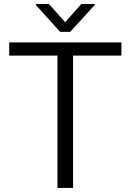

<svg xmlns="http://www.w3.org/2000/svg" viewBox="-20 -918 637 938"><path d="M573.2 -710.9V-646.5H336.9V0H260.7V-646.5H24.9V-710.9ZM219.2 -898.4 298.3 -809.6 377.4 -898.4H442.4V-893.1L322.8 -762.2H273.9L155.3 -893.6V-898.4Z"/></svg>

Font: Vazirmatn RD FD Light
Style: Regular
Weight: 300
Designer: Saber Rastikerdar
Foundry: Saber Rastikerdar
Version: Version 33.003